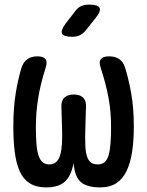

<svg xmlns="http://www.w3.org/2000/svg" viewBox="-20 -805 640 835"><path d="M454 -560Q481 -560 498.5 -548Q516 -536 524 -511Q539 -463 550.5 -399.5Q562 -336 562 -254Q562 -193 554.5 -144.5Q547 -96 530.5 -61.5Q514 -27 486 -8.5Q458 10 415 10Q360 10 332.5 -12.5Q305 -35 300 -96Q289 -38 261 -14Q233 10 181 10Q138 10 110 -7.5Q82 -25 66.5 -58.5Q51 -92 44.5 -141Q38 -190 38 -254Q38 -337 48.5 -400.5Q59 -464 74 -512Q82 -536 99.5 -548Q117 -560 143 -560Q168 -560 177.5 -548.5Q187 -537 179 -512Q167 -474 159 -441.5Q151 -409 146 -377.5Q141 -346 138.5 -315.5Q136 -285 136 -251Q136 -210 138.5 -179.5Q141 -149 147.5 -129Q154 -109 165.5 -99.5Q177 -90 194 -90Q214 -90 225.5 -101.5Q237 -113 242.5 -133.5Q248 -154 249.5 -182.5Q251 -211 250 -246L247 -342Q246 -368 260.5 -381Q275 -394 301 -394Q327 -394 341 -381Q355 -368 354 -342L351 -243Q350 -204 351 -175Q352 -146 357.5 -127.5Q363 -109 374 -99.5Q385 -90 406 -90Q423 -90 434.5 -99.5Q446 -109 452 -129Q458 -149 460.5 -179.5Q463 -210 463 -251Q463 -285 460.5 -315.5Q458 -346 452.5 -376.5Q447 -407 438.5 -440Q430 -473 418 -510Q409 -535 418.5 -547.5Q428 -560 454 -560ZM353 -673Q341 -658 326.5 -651.5Q312 -645 294 -645Q257 -645 250 -658.5Q243 -672 265 -702L306 -755Q318 -772 333 -778.5Q348 -785 368 -785Q406 -785 413 -770.5Q420 -756 396 -727Z"/></svg>

Font: Maple Mono Medium
Style: Regular
Weight: 500
Monospace: yes
Designer: subframe7536
Version: Version 7.000